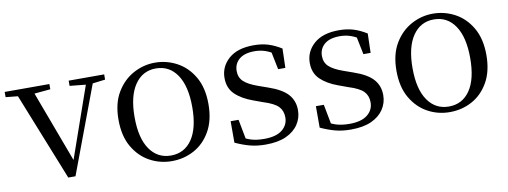

<svg xmlns="http://www.w3.org/2000/svg" viewBox="-58 -782 2776 1049"><g transform="rotate(-10 1330.0 -258.0)"><path d="M253 5 45 -516H137L306 -63H289L295 -76L449 -516H488L293 5ZM-8 -487V-516H240V-487L131 -477H90ZM347 -487V-516H544V-487L463 -477H446Z M827 15Q761 15 704.5 -16Q648 -47 613 -107.5Q578 -168 578 -258Q578 -348 614 -408.5Q650 -469 707 -500Q764 -531 827 -531Q892 -531 949 -500.5Q1006 -470 1041.5 -409Q1077 -348 1077 -258Q1077 -168 1042 -107Q1007 -46 950.5 -15.5Q894 15 827 15ZM827 -16Q902 -16 944.5 -78Q987 -140 987 -257Q987 -373 944.5 -436Q902 -499 827 -499Q753 -499 710 -436Q667 -373 667 -257Q667 -140 710 -78Q753 -16 827 -16Z M1347 15Q1299 15 1260 4.5Q1221 -6 1180 -25V-144H1224L1248 -18L1211 -20V-56Q1239 -37 1270 -27Q1301 -17 1345 -17Q1411 -17 1444.5 -44Q1478 -71 1478 -113Q1478 -150 1455.5 -173.5Q1433 -197 1372 -216L1320 -235Q1259 -257 1223.5 -291.5Q1188 -326 1188 -382Q1188 -445 1236.5 -488Q1285 -531 1375 -531Q1420 -531 1455.5 -520Q1491 -509 1528 -486L1525 -379H1485L1461 -496L1492 -490V-458Q1462 -479 1434 -488.5Q1406 -498 1375 -498Q1318 -498 1289 -473Q1260 -448 1260 -408Q1260 -372 1284 -349.5Q1308 -327 1362 -308L1413 -290Q1489 -264 1521 -228Q1553 -192 1553 -140Q1553 -97 1529.5 -61.5Q1506 -26 1461 -5.5Q1416 15 1347 15Z M1820 15Q1772 15 1733 4.5Q1694 -6 1653 -25V-144H1697L1721 -18L1684 -20V-56Q1712 -37 1743 -27Q1774 -17 1818 -17Q1884 -17 1917.5 -44Q1951 -71 1951 -113Q1951 -150 1928.5 -173.5Q1906 -197 1845 -216L1793 -235Q1732 -257 1696.5 -291.5Q1661 -326 1661 -382Q1661 -445 1709.5 -488Q1758 -531 1848 -531Q1893 -531 1928.5 -520Q1964 -509 2001 -486L1998 -379H1958L1934 -496L1965 -490V-458Q1935 -479 1907 -488.5Q1879 -498 1848 -498Q1791 -498 1762 -473Q1733 -448 1733 -408Q1733 -372 1757 -349.5Q1781 -327 1835 -308L1886 -290Q1962 -264 1994 -228Q2026 -192 2026 -140Q2026 -97 2002.5 -61.5Q1979 -26 1934 -5.5Q1889 15 1820 15Z M2369 15Q2303 15 2246.5 -16Q2190 -47 2155 -107.5Q2120 -168 2120 -258Q2120 -348 2156 -408.5Q2192 -469 2249 -500Q2306 -531 2369 -531Q2434 -531 2491 -500.5Q2548 -470 2583.5 -409Q2619 -348 2619 -258Q2619 -168 2584 -107Q2549 -46 2492.5 -15.5Q2436 15 2369 15ZM2369 -16Q2444 -16 2486.5 -78Q2529 -140 2529 -257Q2529 -373 2486.5 -436Q2444 -499 2369 -499Q2295 -499 2252 -436Q2209 -373 2209 -257Q2209 -140 2252 -78Q2295 -16 2369 -16Z"/></g></svg>

Font: Noto Serif JP
Style: Regular
Weight: 400
Designer: Ryoko NISHIZUKA  (kana & ideographs); Frank Grießhammer (Latin, Greek & Cyrillic); Wenlong ZHANG  (bopomofo); Sandoll Co
Foundry: Adobe
Version: Version 2.003-H1;hotconv 1.1.1;makeotfexe 2.6.0